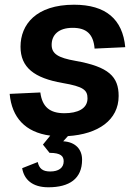

<svg xmlns="http://www.w3.org/2000/svg" viewBox="-20 -566 589 814"><path d="M185 228C274 228 328 192 328 111C328 67 300 36 248 33L268 11C396 3 483 -57 483 -159C483 -241 441 -283 300 -308C226 -321 199 -338 199 -376C199 -417 227 -448 288 -448C346 -448 376 -422 381 -360L511 -366C500 -484 429 -546 294 -546C133 -546 67 -462 67 -368C67 -280 125 -235 246 -214C334 -199 351 -184 351 -149C351 -105 309 -86 253 -86C192 -86 159 -112 151 -174L21 -168C30 -68 87 -5 193 9L162 47L190 82C239 82 250 97 250 118C250 146 228 161 193 161C160 161 146 148 140 121L74 147C82 195 117 228 185 228Z"/></svg>

Font: Geist SemiBold
Style: Italic
Weight: 600
Italic angle: -12°
Designer: Basement.studio, Andrés Briganti, Mateo Zaragoza
Foundry: Basement.studio, Vercel, Andrés Briganti, Guido Ferreyra, Mateo Zaragoza
Version: Version 1.500